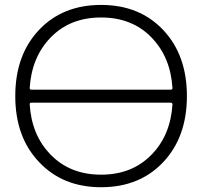

<svg xmlns="http://www.w3.org/2000/svg" viewBox="-20 -784 832 792"><path d="M102.5 -420.9Q102.5 -414.1 109.4 -414.1H683.6Q691.4 -414.1 691.4 -420.9Q683.6 -547.9 605.5 -628.9Q525.4 -711.9 397 -711.9Q268.6 -711.9 188.5 -628.9Q110.4 -547.9 102.5 -420.9ZM109.4 -360.4Q102.5 -360.4 102.5 -353.5Q110.4 -226.6 188.5 -146.5Q268.6 -63.5 397 -63.5Q525.4 -63.5 605.5 -146.5Q683.6 -226.6 691.4 -353.5Q691.4 -360.4 683.6 -360.4ZM140.6 -116.2Q43 -218.8 43 -387.7Q43 -556.6 140.6 -660.2Q238.3 -763.7 397 -763.7Q555.7 -763.7 653.3 -660.2Q751 -556.6 751 -387.7Q751 -218.8 653.3 -115.2Q555.7 -11.7 397 -11.7Q238.3 -11.7 140.6 -116.2Z"/></svg>

Font: irohamaru Light
Style: Regular
Weight: 200
Designer: [Source Han Sans]
Ryoko NISHIZUKA  (kana & ideographs); Paul D. Hunt (Latin, Greek & Cyrillic); Wenlong ZHANG  (bopomofo
Version: Version 1.01